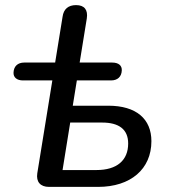

<svg xmlns="http://www.w3.org/2000/svg" viewBox="-20 -732 661 752"><path d="M172 0H364C492 0 573 -70 573 -179C573 -266 514 -318 404 -318H265L281 -417H415C441 -417 456 -432 457 -456C458 -475 445 -487 419 -487H292L320 -660C325 -693 311 -712 278 -712C248 -712 229 -697 225 -666L196 -487H75C49 -487 34 -472 33 -448C32 -429 46 -417 70 -417H185L126 -53C121 -20 138 0 172 0ZM358 -66H225L255 -252H380C445 -252 482 -226 482 -170C482 -104 438 -66 358 -66Z"/></svg>

Font: SN Pro Medium
Style: Italic
Weight: 400
Italic angle: -9°
Designer: Tobias Whetton
Foundry: Supernotes
Version: Version 1.001;Glyphs 3.2 (3249)